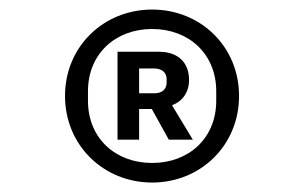

<svg xmlns="http://www.w3.org/2000/svg" viewBox="-20 -730 640 404"><path d="M300.1 -345.9C402 -345.9 483 -424 483 -528.1C483 -632.1 402 -709.9 300.1 -709.9C198.2 -709.9 116.8 -632.1 116.8 -528.1C116.8 -424 198.2 -345.9 300.1 -345.9ZM165.1 -518.1V-538C165.1 -616.8 223 -669 300.1 -669C377.1 -669 435 -616.8 435 -538V-518.1C435 -438.9 377.1 -387.1 300.1 -387.1C223 -387.1 165.1 -438.9 165.1 -518.1ZM227.3 -436.1H272.7V-500.7H299.4L335.2 -436.1H385.7L342 -508.5C364.3 -517 377.8 -535.9 377.8 -561.8C377.8 -597.3 355.8 -621.1 314.6 -621.1H227.3ZM272.7 -533.7V-585.9H304.7C320.7 -585.9 330.6 -577.4 330.6 -563.2V-556.5C330.6 -541.9 320.7 -533.7 304.7 -533.7Z"/></svg>

Font: Margiela Mono Medium
Style: Regular
Weight: 500
Designer: Mike Abbink, Paul van der Laan, Pieter van Rosmalen
Foundry: Bold Monday
Version: Version 2.003 2021